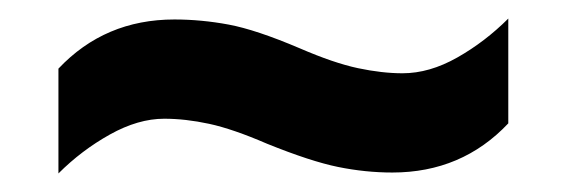

<svg xmlns="http://www.w3.org/2000/svg" viewBox="-20 -456 612 207"><path d="M268 -301Q231 -317 205.5 -322.5Q180 -328 157 -328Q129 -328 98.5 -311Q68 -294 43 -269V-382Q93 -435 168 -435Q197 -435 226.5 -429.5Q256 -424 303 -404Q340 -388 366 -382.5Q392 -377 414 -377Q443 -377 473 -394Q503 -411 528 -436V-323Q478 -270 403 -270Q374 -270 344.5 -276Q315 -282 268 -301Z"/></svg>

Font: Noto Sans Bamum
Style: Bold
Weight: 700
Designer: Monotype Design Team
Foundry: Monotype Imaging Inc.
Version: Version 2.002; ttfautohint (v1.8.4.7-5d5b)